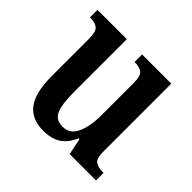

<svg xmlns="http://www.w3.org/2000/svg" viewBox="-138 -686 846 846"><g transform="rotate(45 285.0 -263.0)"><path d="M230 10Q156 10 120.5 -37.5Q85 -85 85 -187V-420Q85 -463 70 -476Q55 -489 25 -489H21V-536H204V-202Q204 -133 218.5 -98Q233 -63 276 -63Q321 -63 341.5 -106.5Q362 -150 362 -221V-420Q362 -466 345.5 -477.5Q329 -489 303 -489H299V-536H481V-113Q481 -68 498.5 -57.5Q516 -47 542 -47H548V0H384L368 -77H363Q341 -28 308 -9Q275 10 230 10Z"/></g></svg>

Font: Noto Serif Hebrew Condensed SemiBold
Style: Regular
Weight: 600
Width: 3
Designer: Monotype Design Team
Foundry: Monotype Imaging Inc.
Version: Version 2.004; ttfautohint (v1.8.4.7-5d5b)